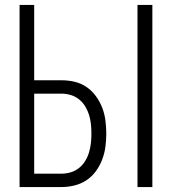

<svg xmlns="http://www.w3.org/2000/svg" viewBox="-20 -755 693 775"><path d="M535 0V-735H595V0ZM59 0V-735H118V-431H228Q255 -431 281 -425Q307 -419 329 -404Q351 -389 367 -367Q383 -345 392.5 -320.5Q402 -296 405.5 -269Q409 -242 409 -216Q409 -189 405.5 -162.5Q402 -136 392.5 -111Q383 -86 367 -64Q351 -42 329 -27.5Q307 -13 281 -6.5Q255 0 228 0ZM118 -54H228Q247 -54 265.5 -59.5Q284 -65 299 -77Q314 -89 324 -105.5Q334 -122 339.5 -140.5Q345 -159 347 -178Q349 -197 349 -216Q349 -235 347 -254Q345 -273 339.5 -291Q334 -309 324 -325.5Q314 -342 299 -354Q284 -366 265.5 -371.5Q247 -377 228 -377H118Z"/></svg>

Font: Iosevka QP Light
Style: Regular
Weight: 300
Designer: Belleve Invis
Foundry: Belleve Invis
Version: Version 20.0.0; ttfautohint (v1.8.4)